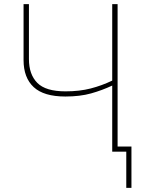

<svg xmlns="http://www.w3.org/2000/svg" viewBox="-20 -734 692 929"><path d="M549 -714V-25H616V175H591V0H523V-320Q474 -297 420.5 -282Q367 -267 296 -267Q192 -267 143 -312.5Q94 -358 94 -443V-714H120V-448Q120 -374 160.5 -333Q201 -292 297 -292Q365 -292 419 -306Q473 -320 523 -344V-714Z"/></svg>

Font: Noto Sans Thin
Style: Regular
Weight: 100
Designer: Monotype Design Team
Foundry: Monotype Imaging Inc.
Version: Version 2.007